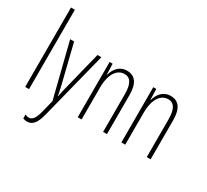

<svg xmlns="http://www.w3.org/2000/svg" viewBox="-188 -1148 1715 1592"><g transform="rotate(30 669.5 -352.0)"><path d="M107 -93V-853H70V-93Z M195 -622 325 -104 295 17C275 93 250 113 223 113C211 113 197 109 187 104V141C200 146 211 149 225 149C273 149 308 116 331 23L494 -622H457L365 -253C358 -227 352 -202 345 -163H342C339 -182 339 -193 324 -252L233 -622Z M736 -632C661 -632 623 -576 607 -518H605L602 -622H573V-93H610V-398C610 -532 663 -598 732 -598C785 -598 816 -556 816 -455V-93H853V-466C853 -581 811 -632 736 -632Z M1154 -632C1079 -632 1041 -576 1025 -518H1023L1020 -622H991V-93H1028V-398C1028 -532 1081 -598 1150 -598C1203 -598 1234 -556 1234 -455V-93H1271V-466C1271 -581 1229 -632 1154 -632Z"/></g></svg>

Font: Noto Sans Kannada UI ExtraCondensed ExtraLight
Style: Regular
Weight: 200
Width: 2
Designer: Jelle Bosma - Monotype Design Team
Foundry: Monotype Imaging Inc.
Version: Version 2.005